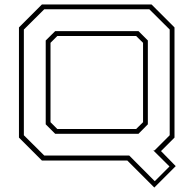

<svg xmlns="http://www.w3.org/2000/svg" viewBox="-20 -720 873 861"><path d="M672 121 551 0H168L65 -103V-597L168 -700H659.5L762.5 -597V-103L702 -42.5L768 25ZM674 92.5 740 26.5 667.5 -45.5H673L741 -113.5V-587.5L649.5 -678.5H178.5L87 -587.5V-113.5L178.5 -22.5H559.5ZM227.5 -120 185 -162.5V-538.5L227.5 -580.5H601L643 -538.5V-162.5L601 -120ZM237 -141.5H590.5L621.5 -172V-528L590.5 -558.5H237L206.5 -528V-172Z"/></svg>

Font: Tourney Expanded ExtraLight
Style: Regular
Weight: 200
Width: 7
Designer: Tyler Finck
Foundry: Etcetera Type Co
Version: Version 1.010; ttfautohint (v1.8.3)